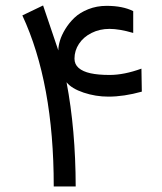

<svg xmlns="http://www.w3.org/2000/svg" viewBox="-20 -676 588 696"><path d="M174.8 -1.5Q174.8 -375.5 61 -620.1L136.2 -656.2L191.4 -493.2Q191.4 -508.8 197.3 -528.6Q203.1 -548.3 216.8 -570.8Q230.5 -593.3 250 -611.8Q269.5 -630.4 300 -642.6Q330.6 -654.8 366.7 -654.8Q424.8 -654.8 462.9 -635.7V-556.6Q412.6 -571.3 377 -571.3Q341.3 -571.3 312 -556.6Q282.7 -542 266.4 -517.3Q250 -492.7 250 -463.4Q250 -442.9 265.1 -429.7Q280.3 -416.5 308.1 -410.4Q335.9 -404.3 377.4 -404.3Q429.7 -404.3 492.7 -427.2L494.1 -343.8Q429.2 -325.7 373 -325.7Q326.7 -325.7 283 -340.3Q239.3 -355 221.2 -377.9Q253.9 -206.5 254.4 0H174.8Z"/></svg>

Font: Samim FD
Style: FD
Weight: 400
Foundry: DejaVu fonts team - Redesigned by Saber Rastikerdar
Version: Version 4.00 December 17, 2020